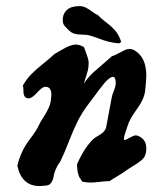

<svg xmlns="http://www.w3.org/2000/svg" viewBox="-20 -623 511 644"><path d="M190.4 -555.7Q190.4 -573.2 199.7 -584.5Q209 -595.7 221.2 -599.1Q233.4 -602.5 247.1 -602.5Q257.8 -602.5 267.6 -597.7Q277.3 -592.8 289.1 -584Q300.8 -575.2 309.6 -571.3Q319.3 -560.5 336.9 -547.4Q354.5 -534.2 366.7 -520Q378.9 -505.9 386.7 -482.4Q379.9 -477.5 378.9 -477.5Q358.4 -479.5 343.3 -483.4Q328.1 -487.3 311.5 -493.7Q294.9 -500 281.2 -503.9Q271.5 -506.8 256.3 -506.8Q241.2 -506.8 230 -509.8Q218.8 -512.7 208 -524.4Q204.1 -528.3 202.1 -530.3Q200.2 -532.2 196.8 -536.1Q193.4 -540 191.9 -544.9Q190.4 -549.8 190.4 -555.7ZM368.2 -344.7Q368.2 -365.2 358.4 -365.2Q353.5 -365.2 345.7 -359.4Q337.9 -353.5 328.6 -342.3Q319.3 -331.1 312 -321.3Q304.7 -311.5 294.4 -297.4Q284.2 -283.2 279.3 -277.3Q255.9 -247.1 240.7 -216.8Q225.6 -186.5 210.4 -147Q195.3 -107.4 181.6 -80.1Q172.9 -69.3 167 -55.2Q161.1 -41 159.7 -30.8Q158.2 -20.5 152.8 -11.7Q147.5 -2.9 137.7 -1Q120.1 1 112.3 1Q52.7 1 38.1 -67.4Q49.8 -115.2 77.1 -151.9Q104.5 -188.5 109.4 -201.2Q115.2 -213.9 126.5 -231Q137.7 -248 144 -262.7Q150.4 -277.3 151.4 -294.9Q151.4 -296.9 151.9 -300.8Q152.3 -304.7 152.3 -305.7Q152.3 -332 131.8 -332Q122.1 -332 104.5 -312.5Q86.9 -293 76.2 -293Q58.6 -293 58.6 -317.4V-320.3Q58.6 -331.1 56.6 -335.9Q68.4 -357.4 85.9 -375Q103.5 -392.6 127 -411.1Q150.4 -429.7 162.1 -441.4Q168 -445.3 181.2 -452.6Q194.3 -460 200.7 -463.4Q207 -466.8 216.8 -470.2Q226.6 -473.6 234.4 -473.6Q247.1 -473.6 261.7 -464.8Q262.7 -461.9 269.5 -443.8Q276.4 -425.8 277.3 -414.1V-410.2Q277.3 -398.4 274.9 -388.2Q272.5 -377.9 268.1 -364.7Q263.7 -351.6 261.7 -341.8Q266.6 -351.6 276.4 -362.8Q286.1 -374 294.9 -381.8Q303.7 -389.6 323.7 -406.7Q343.8 -423.8 355.5 -434.6Q366.2 -437.5 385.3 -448.2Q404.3 -459 414.1 -459Q421.9 -459 429.7 -455.1Q470.7 -431.6 470.7 -370.1Q470.7 -353.5 466.8 -318.4Q463.9 -291 439 -256.8Q414.1 -222.7 408.2 -201.2Q407.2 -198.2 401.4 -181.2Q395.5 -164.1 395.5 -158.2Q395.5 -153.3 398.4 -153.3Q400.4 -153.3 402.3 -154.3Q408.2 -157.2 415 -161.1Q421.9 -165 426.8 -167Q431.6 -168.9 435.5 -168.9Q440.4 -168.9 446.3 -166Q470.7 -154.3 470.7 -125Q470.7 -105.5 462.9 -94.7Q455.1 -84 434.6 -71.3Q414.1 -58.6 408.2 -54.7Q395.5 -44.9 375 -32.7Q354.5 -20.5 347.7 -15.6Q336.9 -15.6 316.4 -13.2Q295.9 -10.7 284.2 -10.7Q270.5 -10.7 255.9 -13.7Q254.9 -15.6 252 -20Q249 -24.4 247.6 -26.4Q246.1 -28.3 244.1 -33.7Q242.2 -39.1 241.2 -43.5Q240.2 -47.9 239.3 -55.7Q238.3 -63.5 238.3 -72.3Q255.9 -111.3 273.4 -134.3Q291 -157.2 301.8 -163.1Q312.5 -168.9 322.3 -176.3Q332 -183.6 335.9 -195.3Q345.7 -250 354.5 -294.9Q355.5 -302.7 361.8 -318.4Q368.2 -334 368.2 -344.7Z"/></svg>

Font: Essays1743
Style: Italic
Weight: 500
Italic angle: -10°
Designer: Based on the typeface in a 1743 English translation of the essays of Montaigne.  PostScript/TrueType font designed by Jo
Version: Version 002.100